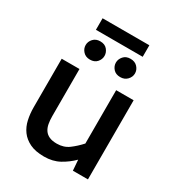

<svg xmlns="http://www.w3.org/2000/svg" viewBox="-191 -910 952 1038"><g transform="rotate(30 285.5 -391.0)"><path d="M384 -680Q412 -680 428 -662.5Q444 -645 444 -623Q444 -601 427.5 -583.5Q411 -566 384 -566Q356 -566 340.5 -583.5Q325 -601 325 -623Q325 -644 340.5 -662Q356 -680 384 -680ZM435 -794V-722H143V-794ZM195 -680Q224 -680 239 -662Q254 -644 254 -623Q254 -601 238.5 -583.5Q223 -566 195 -566Q168 -566 152 -583.5Q136 -601 136 -623Q136 -645 152 -662.5Q168 -680 195 -680ZM411 -66Q378 -33 337 -10.5Q296 12 242 12Q188 12 153 -5Q118 -22 97.5 -50Q77 -78 69 -114.5Q61 -151 61 -190V-494H172V-201Q172 -174 176 -152.5Q180 -131 190.5 -115.5Q201 -100 219.5 -91.5Q238 -83 267 -83Q310 -83 341 -106Q372 -129 401 -161V-494H510V0H416Z"/></g></svg>

Font: Codetta
Style: Bold
Weight: 700
Designer: Ulrich Proeller
Foundry: PROSA GmbH
Version: Version 2.00;September 29, 2018;FontCreator 11.5.0.2427 64-b